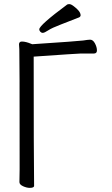

<svg xmlns="http://www.w3.org/2000/svg" viewBox="-20 -900 540 929"><path d="M187 -741Q180 -741 175 -746.5Q170 -752 170 -758Q170 -778 305 -878Q308 -880 316 -880Q324 -880 338 -869Q370 -845 370 -826Q370 -820 363 -816Q318 -798 274.5 -781.5Q231 -765 213 -753Q195 -741 187 -741ZM124 9Q109 9 91.5 1Q74 -7 74 -19L75 -81Q75 -649 73.5 -662Q72 -675 72 -685Q72 -699 86 -699Q96 -699 107.5 -696Q119 -693 128 -689L136 -686Q362 -701 382 -704Q407 -708 416 -708Q430 -708 439.5 -690Q449 -672 449 -656Q449 -641 434 -641H370Q358 -641 143 -626Q143 -149 145 -1Q145 9 124 9Z"/></svg>

Font: Moon Stars Kai HW
Style: Regular
Weight: 400
Designer: GuiWonder
Version: Version 1.101